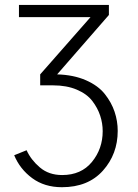

<svg xmlns="http://www.w3.org/2000/svg" viewBox="-20 -533 564 786"><path d="M38.1 102.5 88.9 82Q106.4 121.1 143.1 152.3Q179.7 183.6 234.4 183.6Q312.5 183.6 356.4 129.9Q400.4 76.2 400.4 3.9Q400.4 -28.3 390.1 -59.6Q379.9 -90.8 357.9 -119.6Q335.9 -148.4 294.4 -166Q252.9 -183.6 197.3 -183.6H144.5V-228.5L350.6 -462.9H57.6V-512.7H425.8V-471.7L213.9 -228.5Q281.2 -226.6 331.5 -204.6Q381.8 -182.6 409.2 -147.9Q436.5 -113.3 449.2 -75.2Q461.9 -37.1 461.9 2.9Q461.9 97.7 401.4 165.5Q340.8 233.4 233.4 233.4Q162.1 233.4 111.8 196.3Q61.5 159.2 38.1 102.5Z"/></svg>

Font: Gothic A1 Light
Style: Regular
Weight: 300
Version: Version 2.50